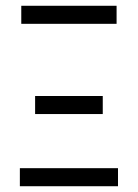

<svg xmlns="http://www.w3.org/2000/svg" viewBox="-20 -645 478 665"><path d="M383.8 -625V-562.5H53.7V-625ZM388.7 -62.5V0H48.8V-62.5ZM335.9 -312.5V-250H101.6V-312.5Z"/></svg>

Font: Sudo Var
Style: Regular
Weight: 400
Monospace: yes
Designer: Jens Kutilek
Foundry: Jens Kutilek
Version: Version 0.065;FEAKit 1.0